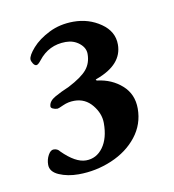

<svg xmlns="http://www.w3.org/2000/svg" viewBox="-51 -822 393 433"><g transform="rotate(-10 146.0 -605.5)"><path d="M32 -468Q32 -480 37.5 -490Q43 -500 50 -500Q59 -500 64 -493Q94 -463 118 -463Q142 -463 157 -483.5Q172 -504 172 -539Q172 -561 156 -580.5Q140 -600 115 -600Q101 -600 89 -594.5Q77 -589 75 -589Q69 -589 64 -591.5Q59 -594 60 -598Q61 -609 75 -617Q89 -625 108 -633Q139 -649 151 -663.5Q163 -678 163 -699Q163 -713 150 -723.5Q137 -734 119 -734Q80 -734 56 -703Q49 -694 45 -694Q41 -694 37.5 -699.5Q34 -705 34 -709Q34 -718 48.5 -734.5Q63 -751 88 -763.5Q113 -776 144 -776Q179 -776 206.5 -757Q234 -738 234 -708Q234 -662 174 -640Q171 -639 171 -638Q171 -637 174 -636Q207 -632 230 -611.5Q253 -591 253 -558Q253 -522 231 -494Q209 -466 172.5 -450.5Q136 -435 96 -435Q71 -435 51.5 -443.5Q32 -452 32 -468Z"/></g></svg>

Font: EB Garamond SemiBold
Style: Regular
Weight: 600
Designer: Georg Duffner and Octavio Pardo
Foundry: Georg Duffner
Version: Version 1.000